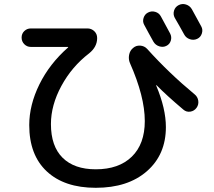

<svg xmlns="http://www.w3.org/2000/svg" viewBox="-20 -853 1040 933"><path d="M699.2 -792Q715.8 -800.8 734.4 -795.4Q752.9 -790 761.7 -773.4Q776.4 -746.1 806.6 -690.4Q815.4 -673.8 810.1 -655.8Q804.7 -637.7 788.1 -629.9Q772.5 -622.1 753.9 -627.9Q735.4 -633.8 725.6 -650.4Q717.8 -664.1 703.1 -690.9Q688.5 -717.8 680.7 -732.4Q671.9 -748 677.7 -766.1Q683.6 -784.2 699.2 -792ZM912.1 -808.6Q927.7 -780.3 958 -724.6Q966.8 -709 960.9 -690.4Q955.1 -671.9 938 -664.1Q920.9 -656.2 902.3 -662.6Q883.8 -668.9 875 -685.5Q868.2 -699.2 852.1 -726.6Q835.9 -753.9 829.1 -766.6Q820.3 -783.2 825.7 -801.3Q831.1 -819.3 848.1 -828.1Q865.2 -836.9 883.8 -831.1Q902.3 -825.2 912.1 -808.6ZM129.9 -625Q111.3 -625 98.1 -638.2Q85 -651.4 85 -670.4Q85 -689.5 98.1 -702.1Q111.3 -714.8 129.9 -714.8H405.3Q423.8 -714.8 438 -701.7Q452.1 -688.5 452.1 -668Q452.1 -625 413.1 -593.8Q329.1 -529.3 278.3 -435.5Q227.5 -341.8 227.5 -250Q227.5 -142.6 284.2 -86.4Q340.8 -30.3 445.3 -30.3Q557.6 -30.3 620.6 -91.8Q683.6 -153.3 683.6 -264.6Q683.6 -383.8 611.3 -546.9Q603.5 -565.4 607.4 -586.4Q611.3 -607.4 627 -620.1Q641.6 -632.8 661.6 -631.3Q681.6 -629.9 695.3 -615.2Q800.8 -498 925.8 -394.5Q940.4 -382.8 943.4 -363.8Q946.3 -344.7 935.1 -329.1Q923.8 -313.5 904.8 -310.5Q885.7 -307.6 871.1 -320.3Q790 -388.7 741.2 -438.5Q740.2 -440.4 739.3 -439.5V-436.5Q786.1 -325.2 786.1 -235.4Q786.1 -101.6 693.8 -21Q601.6 59.6 445.3 59.6Q293 59.6 207.5 -20Q122.1 -99.6 122.1 -245.1Q122.1 -342.8 171.4 -442.9Q220.7 -543 310.5 -622.1Q311.5 -623 311.5 -624Q311.5 -625 310.5 -625Z"/></svg>

Font: Rounded Mgen+ 1mn medium
Style: Regular
Weight: 500
Designer: [Source Han Sans]
Ryoko NISHIZUKA  (kana & ideographs); Paul D. Hunt (Latin, Greek & Cyrillic); Wenlong ZHANG  (bopomofo
Version: Version 1.059.20150602